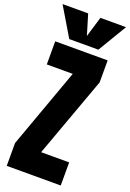

<svg xmlns="http://www.w3.org/2000/svg" viewBox="-204 -1168 837 1235"><g transform="rotate(20 214.5 -550.5)"><path d="M385.3 0H15.6V-156.2L212.4 -701.2H34.7V-859.4H393.6V-709L193.4 -158.2H385.3ZM314 -903.8H114.7L-2.9 -1100.6H172.4L214.4 -961.4L256.3 -1100.6H431.6Z"/></g></svg>

Font: Anton
Style: Regular
Weight: 400
Designer: Vernon Adams, Tural Alisoy
Foundry: Vernon Adams
Version: Version 2.300